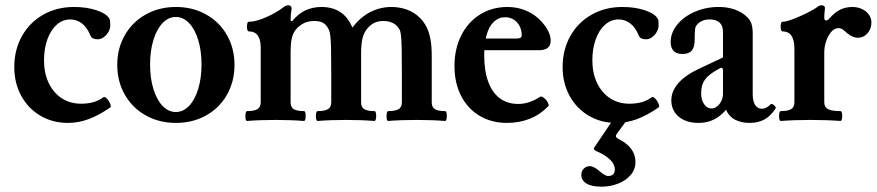

<svg xmlns="http://www.w3.org/2000/svg" viewBox="-20 -451 3299 722"><path d="M33.7 -198.7Q33.7 -263.7 62.5 -315.2Q91.3 -366.7 142.6 -395.8Q193.8 -424.8 258.3 -424.8Q305.7 -424.8 343 -412.4Q380.4 -399.9 391.6 -380.4Q393.6 -377.4 394 -371.8Q394.5 -366.2 394.5 -354.5Q394.5 -343.3 387.7 -331.1Q380.9 -318.8 369.9 -311Q358.9 -303.2 347.7 -303.2Q337.4 -303.2 330.3 -306.4Q323.2 -309.6 320.3 -316.9Q308.1 -347.2 288.6 -362.5Q269 -377.9 243.7 -377.9Q215.8 -377.9 193.4 -358.2Q170.9 -338.4 158.2 -303.2Q145.5 -268.1 145.5 -224.1Q145.5 -176.3 163.1 -139.2Q180.7 -102.1 212.2 -81.5Q243.7 -61 284.7 -61Q310.5 -61 331.3 -66.9Q352.1 -72.8 368.2 -85Q373.5 -88.9 381.6 -80.6Q389.6 -72.3 394.3 -61Q398.9 -49.8 394.5 -46.9Q350.6 -16.6 312.5 -2.7Q274.4 11.2 235.4 11.2Q177.7 11.2 131.8 -15.9Q85.9 -43 59.8 -90.8Q33.7 -138.7 33.7 -198.7Z M420.9 -207Q420.9 -269 449.5 -318.8Q478 -368.7 528.4 -396.7Q578.7 -424.8 641.6 -424.8Q704.5 -424.8 754.9 -396.7Q805.2 -368.7 833.5 -318.8Q861.8 -269 861.8 -207Q861.8 -144.5 833.5 -94.7Q805.2 -44.9 754.9 -16.8Q704.5 11.2 641.6 11.2Q578.7 11.2 528.4 -16.8Q478 -44.9 449.5 -94.7Q420.9 -144.5 420.9 -207ZM737.8 -208.6Q737.8 -259.8 725.4 -300.5Q713 -341.2 691 -364.2Q669 -387.2 641.1 -387.2Q613.3 -387.2 591.3 -364.2Q569.3 -341.1 556.8 -300.4Q544.4 -259.6 544.4 -208.4Q544.4 -157.2 556.8 -116.5Q569.3 -75.8 591.3 -52.8Q613.3 -29.8 641.1 -29.8Q668.9 -29.8 691 -52.8Q713 -75.9 725.4 -116.6Q737.8 -157.3 737.8 -208.6Z M909.2 -33.2Q935.5 -33.2 948 -40.5Q960.4 -47.9 960.4 -65.9V-272Q960.4 -302.2 949.2 -317.6Q938 -333 915.5 -333Q911.1 -333 909.4 -342Q907.7 -351.1 909.4 -360.1Q911.1 -369.1 915.5 -369.1Q942.4 -369.1 981.7 -386.7Q1021 -404.3 1043.9 -422.4Q1050.3 -427.2 1054.7 -429.2Q1059.1 -431.2 1064.5 -431.2Q1070.3 -431.2 1073.5 -427.7Q1076.7 -424.3 1076.7 -418Q1074.7 -407.7 1073.7 -397.5Q1072.8 -387.2 1072.8 -373L1078.6 -371.1Q1099.6 -397.9 1127.2 -411.4Q1154.8 -424.8 1188.5 -424.8Q1230.5 -424.8 1259.8 -405.5Q1289.1 -386.2 1305.2 -347.2Q1334.5 -386.2 1372.3 -405.5Q1410.2 -424.8 1451.7 -424.8Q1481.9 -424.8 1509.8 -415Q1537.6 -405.3 1559.1 -383.8Q1574.7 -368.2 1584.5 -348.4Q1594.2 -328.6 1598.9 -302.5Q1603.5 -276.4 1603.5 -241.7V-65.9Q1603.5 -47.9 1615.5 -40.5Q1627.4 -33.2 1653.8 -33.2Q1658.2 -33.2 1659.7 -23.9Q1661.1 -14.6 1659.4 -5.4Q1657.7 3.9 1653.8 3.9Q1606.4 0 1546.9 0Q1487.3 0 1439.9 3.9Q1435.5 3.9 1434.1 -5.4Q1432.6 -14.6 1434.3 -23.9Q1436 -33.2 1439.9 -33.2Q1466.3 -33.2 1478.8 -40.5Q1491.2 -47.9 1491.2 -65.9V-172.9Q1491.2 -235.8 1490.5 -268.6Q1489.7 -301.3 1488 -317.1Q1486.3 -333 1482.4 -339.8Q1474.1 -355.5 1458.5 -363.8Q1442.9 -372.1 1420.9 -372.1Q1401.9 -372.1 1387 -364.7Q1372.1 -357.4 1359.4 -341.3Q1347.7 -326.7 1342.8 -305.4Q1337.9 -284.2 1337.9 -248.5V-65.9Q1337.9 -47.9 1349.9 -40.5Q1361.8 -33.2 1388.2 -33.2Q1392.6 -33.2 1394 -23.9Q1395.5 -14.6 1393.8 -5.4Q1392.1 3.9 1388.2 3.9Q1340.8 0 1281.2 0Q1221.7 0 1174.3 3.9Q1169.9 3.9 1168.5 -5.4Q1167 -14.6 1168.7 -23.9Q1170.4 -33.2 1174.3 -33.2Q1200.7 -33.2 1213.1 -40.5Q1225.6 -47.9 1225.6 -65.9V-172.9Q1225.6 -235.4 1224.9 -266.4Q1224.1 -297.4 1222.4 -314Q1220.7 -330.6 1216.3 -339.8Q1208.5 -356.9 1195.8 -364.5Q1183.1 -372.1 1161.6 -372.1Q1146 -372.1 1133.1 -367.9Q1120.1 -363.8 1107.9 -354.5Q1094.7 -344.7 1087.2 -332.3Q1079.6 -319.8 1076.2 -301.8Q1072.8 -283.7 1072.8 -255.9V-65.9Q1072.8 -47.9 1084.7 -40.5Q1096.7 -33.2 1123 -33.2Q1127.4 -33.2 1128.9 -23.9Q1130.4 -14.6 1128.7 -5.4Q1127 3.9 1123 3.9Q1075.7 0 1016.1 0Q956.5 0 909.2 3.9Q904.8 3.9 903.3 -5.4Q901.9 -14.6 903.6 -23.9Q905.3 -33.2 909.2 -33.2Z M1689 -203.1Q1689 -267.1 1714.4 -317.6Q1739.7 -368.2 1785.2 -396.5Q1830.6 -424.8 1888.7 -424.8Q1927.2 -424.8 1960.9 -409.9Q1994.6 -395 2018.6 -367.2Q2034.7 -349.1 2042.7 -331.5Q2050.8 -314 2050.8 -298.8Q2050.8 -280.3 2039.8 -271.2Q2028.8 -262.2 2006.8 -262.2H1766.1V-306.2H1923.8Q1941.9 -306.2 1941.9 -317.9Q1941.9 -337.9 1933.8 -353.3Q1925.8 -368.7 1911.6 -377.4Q1897.5 -386.2 1879.4 -386.2Q1855 -386.2 1837.2 -369.4Q1819.3 -352.5 1810.1 -320.6Q1800.8 -288.6 1800.8 -244.1Q1800.8 -185.5 1815.7 -144.3Q1830.6 -103 1859.4 -81.5Q1888.2 -60.1 1929.2 -60.1Q1949.2 -60.1 1969.5 -66.7Q1989.7 -73.2 2010.7 -86.9Q2016.1 -90.3 2025.1 -83.3Q2034.2 -76.2 2039.8 -65.9Q2045.4 -55.7 2042 -51.8Q2012.2 -20.5 1972.7 -4.6Q1933.1 11.2 1886.7 11.2Q1828.1 11.2 1783.2 -15.6Q1738.3 -42.5 1713.6 -91.1Q1689 -139.6 1689 -203.1Z M2095.7 -198.7Q2095.7 -263.7 2124.5 -315.2Q2153.3 -366.7 2204.6 -395.8Q2255.9 -424.8 2320.3 -424.8Q2367.7 -424.8 2405 -412.4Q2442.4 -399.9 2453.6 -380.4Q2455.6 -377.4 2456.1 -371.8Q2456.5 -366.2 2456.5 -354.5Q2456.5 -343.3 2449.7 -331.1Q2442.9 -318.8 2431.9 -311Q2420.9 -303.2 2409.7 -303.2Q2399.4 -303.2 2392.3 -306.4Q2385.3 -309.6 2382.3 -316.9Q2370.1 -347.2 2350.6 -362.5Q2331.1 -377.9 2305.7 -377.9Q2277.8 -377.9 2255.4 -358.2Q2232.9 -338.4 2220.2 -303.2Q2207.5 -268.1 2207.5 -224.1Q2207.5 -176.3 2225.1 -139.2Q2242.7 -102.1 2274.2 -81.5Q2305.7 -61 2346.7 -61Q2372.6 -61 2393.3 -66.9Q2414.1 -72.8 2430.2 -85Q2435.5 -88.9 2443.6 -80.6Q2451.7 -72.3 2456.3 -61Q2460.9 -49.8 2456.5 -46.9Q2412.6 -16.6 2374.5 -2.7Q2336.4 11.2 2297.4 11.2Q2239.7 11.2 2193.8 -15.9Q2147.9 -43 2121.8 -90.8Q2095.7 -138.7 2095.7 -198.7ZM2166 207Q2166 191.9 2175.5 182.9Q2185.1 173.8 2197.8 173.8Q2212.9 173.8 2234.9 192.9Q2255.9 210.9 2266.1 210.9Q2292 210.9 2292 186Q2292 147.9 2222.7 117.2Q2212.9 112.8 2212.9 107.9Q2212.9 106.4 2215.8 102.1L2288.1 -4.9H2341.3L2299.8 51.8Q2295.9 57.1 2295.9 61Q2295.9 66.9 2309.1 73.2Q2369.6 104.5 2369.6 158.2Q2369.6 186 2351.3 207.3Q2333 228.5 2303.7 239.7Q2274.4 251 2242.7 251Q2204.6 251 2185.3 239Q2166 227.1 2166 207Z M2504.4 -73.2Q2504.4 -107.9 2530.5 -137.9Q2556.6 -168 2607.4 -191.9L2698.7 -234.9V-331.5Q2698.7 -354.5 2685.8 -366.2Q2672.9 -377.9 2647.9 -377.9Q2630.4 -377.9 2616.9 -370.8Q2603.5 -363.8 2596.2 -351.1Q2594.2 -347.2 2593.3 -335.7Q2592.3 -324.2 2592.3 -301.3Q2592.3 -273.4 2581.3 -260.7Q2570.3 -248 2545.9 -248Q2524.4 -248 2513.2 -259.5Q2502 -271 2502 -293Q2502 -328.1 2526.6 -358.4Q2551.3 -388.7 2592.8 -406.7Q2634.3 -424.8 2682.6 -424.8Q2710 -424.8 2733.4 -418.2Q2756.8 -411.6 2774.9 -398.9Q2793.9 -385.7 2802.2 -370.1Q2810.5 -354.5 2810.5 -325.7V-97.2Q2810.5 -70.3 2819.6 -56.2Q2828.6 -42 2845.7 -42Q2853.5 -42 2861.1 -45.9Q2868.7 -49.8 2878.4 -59.1Q2880.9 -61.5 2886.2 -58.8Q2891.6 -56.2 2895 -51Q2898.4 -45.9 2896.5 -43Q2878.4 -15.1 2855 -2Q2831.5 11.2 2798.3 11.2Q2769 11.2 2745.6 -0.2Q2722.2 -11.7 2710 -38.1Q2695.3 -21 2679.4 -10.3Q2663.6 0.5 2645.5 5.9Q2627.4 11.2 2606 11.2Q2575.7 11.2 2552.7 0.7Q2529.8 -9.8 2517.1 -29.1Q2504.4 -48.3 2504.4 -73.2ZM2698.7 -97.2V-191.9L2692.4 -196.8Q2662.6 -181.6 2646.5 -168Q2630.4 -154.3 2623.5 -138.4Q2616.7 -122.6 2616.7 -99.1Q2616.7 -83.5 2621.8 -70.6Q2627 -57.6 2636 -50.3Q2645 -43 2656.2 -43Q2666.5 -43 2676.5 -50.8Q2686.5 -58.6 2692.6 -71.3Q2698.7 -84 2698.7 -97.2Z M2922.4 -333Q2918 -333 2916.3 -342Q2914.6 -351.1 2916.3 -360.1Q2918 -369.1 2922.4 -369.1Q2936 -369.1 2962.9 -379.4Q2989.7 -389.6 3016.4 -403.1Q3043 -416.5 3052.2 -423.8Q3061 -431.2 3068.8 -431.2Q3075.2 -431.2 3078.4 -428.7Q3081.5 -426.3 3082.5 -420.9Q3082 -417.5 3081.5 -414.6Q3081.1 -411.6 3081.1 -408.7Q3079.6 -396.5 3079.6 -384.8Q3079.6 -379.4 3081.3 -376.7Q3083 -374 3086.4 -374Q3089.8 -374 3093.5 -376.5Q3097.2 -378.9 3100.1 -382.8Q3119.1 -404.8 3139.9 -414.8Q3160.6 -424.8 3185.5 -424.8Q3204.6 -424.8 3220.9 -417.2Q3237.3 -409.7 3247.1 -396.5Q3256.8 -383.3 3256.8 -366.7Q3256.8 -350.1 3249.8 -336.9Q3242.7 -323.7 3231.2 -316.4Q3219.7 -309.1 3206.5 -309.1Q3194.3 -309.1 3181.9 -315.4Q3169.4 -321.8 3156.7 -334Q3151.4 -339.4 3145.3 -342.3Q3139.2 -345.2 3132.8 -345.2Q3118.2 -345.2 3106 -331.3Q3093.8 -317.4 3086.7 -296.1Q3079.6 -274.9 3079.6 -254.9V-84.5H2967.3V-268.1Q2967.3 -333 2922.4 -333ZM2916 -33.2Q2942.4 -33.2 2954.8 -40.5Q2967.3 -47.9 2967.3 -65.9V-98.6H3079.6V-65.9Q3079.6 -47.9 3093.8 -40.5Q3107.9 -33.2 3140.6 -33.2Q3145 -33.2 3146.5 -23.9Q3147.9 -14.6 3146.2 -5.4Q3144.5 3.9 3140.6 3.9Q3091.3 0 3028.3 0Q2966.3 0 2916 3.9Q2911.6 3.9 2910.2 -5.4Q2908.7 -14.6 2910.4 -23.9Q2912.1 -33.2 2916 -33.2Z"/></svg>

Font: Junicode Two Beta VF
Style: Regular
Weight: 400
Designer: Peter S. Baker
Foundry: Briery Creek Software
Version: Version 1.031 beta; ttfautohint (v1.8.1.43-b0c9)